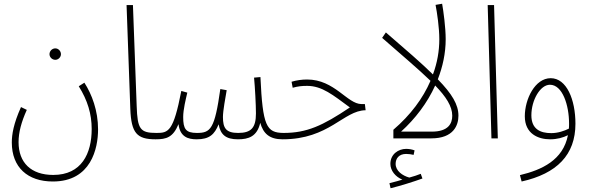

<svg xmlns="http://www.w3.org/2000/svg" viewBox="-20 -738 3152 1024"><path d="M275 -419C291 -419 305 -433 305 -449C305 -466 291 -480 275 -480C258 -480 244 -466 244 -449C244 -433 258 -419 275 -419ZM43 22C43 154 127 230 262 230C466 230 503 53 503 -48C503 -148 470 -235 430 -297L400 -278C447 -203 469 -130 469 -50C469 81 415 195 264 195C146 195 79 130 79 20C79 -32 94 -88 123 -152L92 -167C52 -78 43 -21 43 22Z M810 5C828 5 835 -3 835 -12C835 -21 831 -29 815 -29C728 -29 713 -48 709 -172L689 -711H655L675 -157C680 -28 710 5 810 5Z M810 5C867 5 903 -5 932 -76C940 -8 983 5 1029 5C1097 5 1124 -21 1146 -75C1156 -20 1184 5 1249 5C1306 5 1351 -10 1368 -83C1384 -26 1417 5 1487 5C1504 5 1511 -3 1511 -12C1511 -21 1507 -29 1492 -29C1401 -30 1381 -65 1369 -327L1335 -324C1340 -271 1345 -179 1345 -133C1345 -56 1319 -29 1250 -29C1185 -29 1169 -55 1169 -114C1169 -148 1183 -221 1189 -257L1155 -263C1125 -49 1103 -29 1030 -29C970 -29 957 -51 957 -114C957 -154 971 -210 979 -244L947 -253C905 -36 878 -29 815 -29Z M1487 5C1736 5 1812 -149 1930 -150L1926 -183H1908C1832 -183 1765 -314 1618 -314C1590 -314 1561 -310 1535 -302L1541 -270C1570 -278 1590 -280 1618 -280C1698 -280 1756 -231 1846 -165C1700 -67 1616 -29 1492 -29Z M2323 -529C2323 -466 2312 -403 2289 -341C2228 -401 2146 -472 2038 -565L2018 -536C2123 -444 2211 -370 2276 -307C2236 -214 2170 -125 2078 -46V0H2280C2400 0 2425 -71 2425 -121C2425 -180 2391 -237 2315 -315C2341 -382 2357 -454 2357 -529C2357 -591 2345 -679 2338 -718L2303 -712C2311 -671 2323 -590 2323 -529ZM2119 -36C2195 -105 2259 -189 2301 -282C2359 -222 2392 -171 2392 -121C2392 -80 2372 -36 2283 -36ZM2063 266C2116 253 2186 231 2233 214L2224 189C2206 196 2186 203 2163 209C2126 199 2090 173 2090 136C2090 107 2108 83 2146 83C2161 83 2173 85 2186 88L2191 64C2178 59 2162 56 2146 56C2105 56 2062 84 2062 136C2062 172 2089 205 2126 220C2111 225 2088 231 2057 239Z M2601 0H2635L2615 -711H2581Z M2762 230C2950 188 3049 88 3049 -78C3049 -207 3002 -321 2917 -321C2833 -321 2779 -209 2779 -118C2779 -24 2851 5 2914 5C2951 5 2983 -4 3009 -17C2983 116 2870 168 2753 196ZM2814 -123C2814 -204 2861 -286 2913 -286C2980 -286 3015 -177 3015 -79C3015 -70 3015 -61 3014 -52C2990 -40 2956 -28 2920 -28C2862 -28 2814 -49 2814 -123Z"/></svg>

Font: Noto Sans Arabic UI Cn XLt
Style: Regular
Weight: 200
Width: 3
Designer: Monotype Design Team, Nadine Chahine and Nizar Qandah
Foundry: Monotype Imaging Inc.
Version: Version 2.010